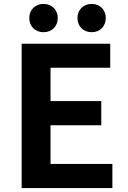

<svg xmlns="http://www.w3.org/2000/svg" viewBox="-20 -964 655 984"><path d="M203 -799C246 -799 276 -829 276 -872C276 -913 246 -944 203 -944C160 -944 130 -913 130 -872C130 -829 160 -799 203 -799ZM450 -799C493 -799 522 -829 522 -872C522 -913 493 -944 450 -944C407 -944 377 -913 377 -872C377 -829 407 -799 450 -799ZM545 -740H91V0H556V-124H239V-322H499V-446H239V-617H545Z"/></svg>

Font: Spoqa Han Sans Neo Bold
Style: Bold
Weight: 700
Designer: [Spoqa Han Sans Neo] Dong-huui Kim  Younghwa Kang  Yujin Lee  [Noto Sans] Ryoko NISHIZUKA  (kana & ideographs); Paul D. 
Foundry: Spoqa (http://www.spoqa-han-sans.com)
Version: Version 1.100;hotconv 1.0.109;makeotfexe 2.5.65596